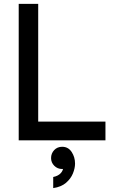

<svg xmlns="http://www.w3.org/2000/svg" viewBox="-20 -720 579 985"><path d="M76 0V-700H176V0ZM127 0V-96H521V0ZM253 245V188Q278 183 291.5 168.5Q305 154 305 134Q305 117 300 106L338 86Q341 97 341 108Q341 125 332.5 133Q324 141 314 144Q304 147 299 147Q275 147 258.5 130.5Q242 114 242 91Q242 67 258 50Q274 33 299 33Q330 33 347.5 59.5Q365 86 365 119Q365 143 354 170Q343 197 318.5 218Q294 239 253 245Z"/></svg>

Font: Fustat SemiBold
Style: Regular
Weight: 600
Designer: Mohamed Gaber, Khaled Hosny, Laura Garcia Mut
Foundry: Kief Type Foundry, Alif Type Foundry, Hard Type Foundry
Version: Version 1.007